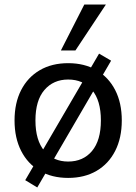

<svg xmlns="http://www.w3.org/2000/svg" viewBox="-20 -774 600 845"><path d="M280 9Q208 9 155 -22Q102 -53 73 -110Q44 -167 44 -244Q44 -321 73 -377.5Q102 -434 155 -465Q208 -496 280 -496Q352 -496 405 -465Q458 -434 487 -377.5Q516 -321 516 -244Q516 -167 487 -110Q458 -53 405 -22Q352 9 280 9ZM280 -63Q346 -63 385 -109.5Q424 -156 424 -244Q424 -332 385 -378Q346 -424 280 -424Q215 -424 175.5 -378Q136 -332 136 -244Q136 -156 175.5 -109.5Q215 -63 280 -63ZM144 51 91 19 416 -538 469 -507ZM248 -552 351 -754H446L312 -552Z"/></svg>

Font: Nunito Sans 12pt ExtraLight 12pt Medium
Style: Regular
Weight: 500
Version: Version 3.101;gftools[0.9.27]